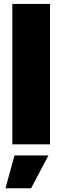

<svg xmlns="http://www.w3.org/2000/svg" viewBox="-20 -748 323 995"><path d="M239.3 -727.5V0H43.9V-727.5ZM8.3 227.5 55.2 57.6H231L141.1 227.5Z"/></svg>

Font: Inter 28pt Black
Style: Regular
Weight: 900
Designer: Rasmus Andersson
Foundry: rsms
Version: Version 4.001;git-66647c0bb